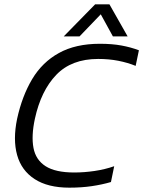

<svg xmlns="http://www.w3.org/2000/svg" viewBox="-20 -856 661 886"><path d="M274 -688 419 -836H485L569 -688H501L445 -790L347 -688ZM300 10Q201 10 140 -29.5Q79 -69 59 -140.5Q39 -212 59 -308Q82 -413 128.5 -491Q175 -569 252 -611.5Q329 -654 441 -654Q497 -654 540.5 -646Q584 -638 621 -624L606 -552Q569 -567 526 -575.5Q483 -584 433 -584Q310 -584 239.5 -510.5Q169 -437 141 -308Q124 -229 134.5 -173.5Q145 -118 190.5 -89Q236 -60 323 -60Q368 -60 416 -67Q464 -74 507 -89L492 -16Q451 -4 403.5 3Q356 10 300 10Z"/></svg>

Font: Kanit Light
Style: Italic
Weight: 300
Italic angle: -12°
Designer: Katatrad Team
Foundry: CadsonDemak
Version: Version 2.000; ttfautohint (v1.8.3)